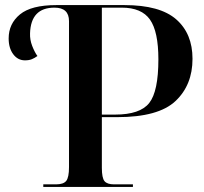

<svg xmlns="http://www.w3.org/2000/svg" viewBox="-20 -734 800 754"><path d="M150 0H502V-10H428Q401 -10 390.5 -22.5Q380 -35 380 -75V-274H441Q602 -274 669 -337Q736 -400 736 -503Q736 -602 672 -658Q608 -714 469 -714H201Q103 -714 58.5 -677.5Q14 -641 14 -583Q14 -545 32 -521Q50 -497 78 -497Q94 -497 105 -501.5Q116 -506 127 -514Q116 -529 106.5 -553.5Q97 -578 98 -603Q101 -704 194 -704Q251 -704 251 -651V-78Q251 -37 240 -23.5Q229 -10 200 -10H150ZM380 -284V-704H458Q536 -704 569 -657Q602 -610 602 -501Q602 -375 566 -329.5Q530 -284 432 -284Z"/></svg>

Font: Noto Serif Display Semi
Style: Regular
Weight: 600
Designer: Monotype Design Team
Foundry: Monotype Imaging Inc.
Version: Version 1.900